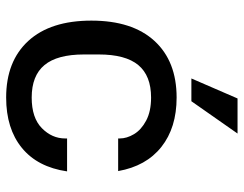

<svg xmlns="http://www.w3.org/2000/svg" viewBox="-104 -678 792 624"><g transform="rotate(90 292.0 -366.0)"><path d="M47 -267Q47 -400 113 -472Q179 -544 297 -544Q395 -544 457.5 -494.5Q520 -445 536 -354H430V-359Q430 -382 416 -405.5Q402 -429 372 -445Q342 -461 297 -461Q226 -461 191.5 -419.5Q157 -378 157 -291V-243Q157 -156 191.5 -114.5Q226 -73 297 -73Q363 -73 396.5 -106Q430 -139 430 -182V-188H537Q523 -92 460.5 -41Q398 10 297 10Q179 10 113 -62Q47 -134 47 -267ZM300 -742H414L309 -592H235Z"/></g></svg>

Font: Mozilla Text BETA Medium
Style: Regular
Weight: 500
Designer: Studio DRAMA
Foundry: Studio DRAMA
Version: Version 0.100